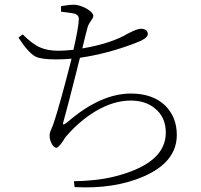

<svg xmlns="http://www.w3.org/2000/svg" viewBox="-20 -778 860 821"><path d="M593 -23C688 -64 736 -123 736 -201C736 -251 720 -292 688 -325C653 -360 603 -378 540 -378C454 -378 364 -338 271 -258C247 -239 246 -241 254 -268C263 -299 280 -366 306 -468C313 -498 319 -519 322 -531C398 -542 475 -562 554 -592C593 -606 612 -619 612 -632C612 -647 602 -655 581 -655C572 -655 553 -648 526 -634C519 -630 514 -627 510 -625C463 -601 404 -583 332 -571C341 -610 349 -641 355 -663C358 -672 363 -681 370 -691C376 -698 379 -705 379 -710C379 -730 328 -758 295 -758C284 -758 266 -756 243 -752H241V-728C261 -726 280 -723 298 -720C311 -716 318 -708 317 -695C316 -670 308 -626 294 -565C265 -562 243 -561 230 -561C198 -561 172 -566 152 -575C130 -584 105 -603 77 -631L59 -617C87 -574 111 -547 132 -536C148 -528 177 -524 219 -524C241 -524 263 -525 286 -527C253 -397 228 -307 211 -256C208 -246 204 -236 199 -225C194 -214 192 -205 192 -198C192 -173 208 -146 221 -146C227 -146 237 -156 250 -176C256 -186 260 -192 263 -195C302 -240 343 -275 388 -302C440 -333 490 -348 539 -348C581 -348 616 -337 643 -314C674 -289 689 -254 689 -211C689 -122 616 -60 469 -23C416 -10 358 -4 296 -3L299 22C412 28 510 13 593 -23Z"/></svg>

Font: AllPunType ExtraLight
Style: Regular
Weight: 280
Version: 1.0